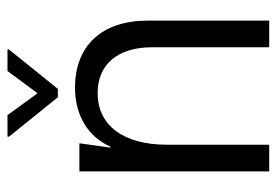

<svg xmlns="http://www.w3.org/2000/svg" viewBox="-136 -622 757 526"><g transform="rotate(-90 243.0 -358.5)"><path d="M110 0V-279C110 -399 162 -470 252 -470C330 -470 377 -415 377 -321V0H450V-333C450 -458 382 -532 266 -532C191 -532 131 -496 105 -435H102L114 -520H37V0ZM132 -713 240 -579H263L371 -713V-717H312L252 -636H250L191 -717H132Z"/></g></svg>

Font: Non Bureau Light
Style: Regular
Weight: 300
Designer: Jona Saucedo
Foundry: Non Foundry
Version: Version 1.000;FEAKit 1.0